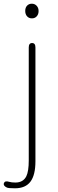

<svg xmlns="http://www.w3.org/2000/svg" viewBox="-50 -759 315 1035"><path d="M31 256Q-5 256 -13 252Q-34 242 -29 228Q-23 214 -1 221Q12 225 33 225Q75 225 92 191Q105 164 105 106V-503Q105 -527 123 -527Q141 -527 141 -503V110Q141 185 114 220.5Q87 256 31 256ZM122 -660Q106 -660 96 -671Q86 -682 86 -700Q86 -718 96 -728.5Q106 -739 121.5 -739Q137 -739 147.5 -728Q158 -717 158 -699.5Q158 -682 148 -671Q138 -660 122 -660Z"/></svg>

Font: Resource Han Rounded JP ExtraLight
Style: Regular
Weight: 250
Designer: Cyano Hao (round all glyphs); Ryoko NISHIZUKA 西塚涼子 (kana, bopomofo & ideographs); Paul D. Hunt (Latin, Greek & Cyrillic)
Foundry: Cyano Hao
Version: 0.990